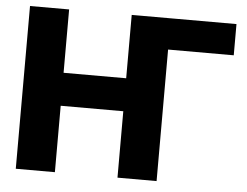

<svg xmlns="http://www.w3.org/2000/svg" viewBox="-51 -792 1099 855"><g transform="rotate(5 498.0 -364.0)"><path d="M972.2 -727.5V-587.9H654.3L512.7 -727.5ZM49.3 0V-727.5H224.1V-444.3H503.9V-727.5H678.7V0H503.9V-296.9H224.1V0Z"/></g></svg>

Font: Inter 28pt ExtraBold
Style: Regular
Weight: 800
Designer: Rasmus Andersson
Foundry: rsms
Version: Version 4.001;git-66647c0bb